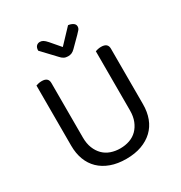

<svg xmlns="http://www.w3.org/2000/svg" viewBox="-191 -948 1030 1095"><g transform="rotate(-30 324.5 -400.5)"><path d="M561 -210Q561 -159 545.5 -118Q530 -77 499.5 -48Q469 -19 425 -3Q381 13 324 13Q267 13 223 -3Q179 -19 149 -48Q119 -77 103.5 -118Q88 -159 88 -210V-606Q93 -608 103.5 -610.5Q114 -613 126 -613Q169 -613 169 -576V-217Q169 -177 181 -147Q193 -117 213.5 -96.5Q234 -76 262.5 -66Q291 -56 324 -56Q357 -56 385.5 -66Q414 -76 434.5 -96.5Q455 -117 467 -147Q479 -177 479 -217V-606Q484 -608 494.5 -610.5Q505 -613 517 -613Q561 -613 561 -576ZM416 -814Q434 -812 447 -803.5Q460 -795 460 -781Q460 -769 452.5 -760Q445 -751 434 -740L374 -680Q363 -669 352.5 -664.5Q342 -660 328 -660Q313 -660 301.5 -666Q290 -672 279 -685L196 -773Q196 -792 205 -802Q214 -812 229 -812Q240 -812 250 -806Q260 -800 274 -784L328 -721Z"/></g></svg>

Font: Baloo Thambi 2
Style: Regular
Weight: 400
Designer: Aadarsh Rajan and Ek Type
Foundry: Ek Type
Version: Version 1.640;hotconv 1.0.111;makeotfexe 2.5.65597; ttfautoh